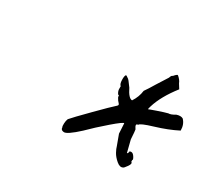

<svg xmlns="http://www.w3.org/2000/svg" viewBox="-79 -885 679 614"><g transform="rotate(30 261.0 -577.5)"><path d="M435 -436Q442 -432 433 -419.5Q424 -407 422 -407Q412 -401 398.5 -412.5Q385 -424 378.5 -436Q372 -448 370 -456Q362 -478 356 -494L354 -531Q351 -534 315 -503Q279 -472 252 -445Q212 -408 200 -410Q189 -411 189 -421Q187 -424 187.5 -434.5Q188 -445 191 -452Q201 -464 247 -510.5Q293 -557 301 -563.5Q309 -570 309 -573Q309 -576 301 -584Q294 -594 295 -597Q296 -600 291 -601Q285 -610 285 -618V-628Q279 -632 278.5 -647.5Q278 -663 282 -667Q285 -667 291 -662Q294 -662 311 -638Q326 -607 339 -607Q353 -628 356 -652Q366 -666 379 -688L405 -729Q408 -739 413 -740Q423 -752 426 -750Q438 -740 442 -729L452 -713Q413 -663 400 -620Q396 -608 398 -608Q399 -609 423.5 -617.5Q448 -626 460 -629Q470 -629 484 -638Q499 -643 508 -638Q522 -624 522 -601Q487 -583 442 -569.5Q397 -556 395 -549Q383 -549 395 -532Q396 -529 398 -497Q401 -486 403.5 -475Q406 -464 409 -453Q413 -453 413 -459Q413 -463 419.5 -463Q426 -463 432 -453.5Q438 -444 435 -442Z"/></g></svg>

Font: Caveat
Style: Regular
Weight: 400
Designer: Pablo Impallari
Foundry: Creative Lab NY
Version: Version 1.096; ttfautohint (v1.3)